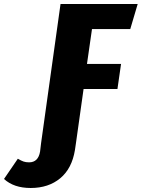

<svg xmlns="http://www.w3.org/2000/svg" viewBox="-196 -714 707 958"><path d="M454 -569H263L238 -395H408L390 -270H221L183 0H9L106 -694H491ZM-176 179 -107 78Q-90 88 -78.5 92Q-67 96 -51 96Q-5 96 4 42L9 0H183L178 34Q163 127 104.5 175.5Q46 224 -43 224Q-127 224 -176 179Z"/></svg>

Font: Fira Sans Condensed ExtraBold
Style: Italic
Weight: 800
Width: 3
Italic angle: -8°
Designer: bBox Type GmbH & Carrois Corporate GbR & Edenspiekermann AG
Foundry: bBox Type GmbH & Carrois Corporate GbR & Edenspiekermann AG
Version: Version 4.301